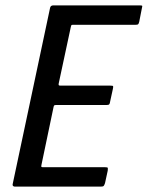

<svg xmlns="http://www.w3.org/2000/svg" viewBox="-20 -693 548 713"><path d="M35 0Q31 0 28.5 -2.5Q26 -5 27 -9L166 -664Q168 -673 178 -673H499Q507 -673 508 -671.5Q509 -670 507 -663L497 -612Q495 -604 492.5 -602.5Q490 -601 484 -601H252Q246 -601 245 -599.5Q244 -598 243 -593L198 -383Q197 -378 198.5 -376.5Q200 -375 204 -375H390Q399 -375 400 -373Q401 -371 399 -362L389 -316Q388 -308 385.5 -305.5Q383 -303 375 -303H188Q184 -303 182 -302Q180 -301 179 -296L134 -81Q133 -76 133.5 -74Q134 -72 140 -72H370Q379 -72 380 -70Q381 -68 380 -59L370 -13Q367 -4 364.5 -2Q362 0 354 0Z"/></svg>

Font: Glory Thin Medium
Style: Italic
Weight: 500
Italic angle: -12°
Version: Version 1.011